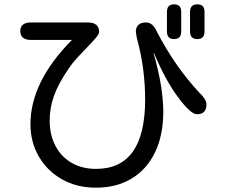

<svg xmlns="http://www.w3.org/2000/svg" viewBox="-20 -833 1040 889"><path d="M786 -652Q753 -652 753 -687V-778Q753 -813 786 -813Q819 -813 819 -778V-687Q819 -652 786 -652ZM894 -652Q860 -652 860 -687V-778Q860 -813 894 -813Q927 -813 927 -778V-687Q927 -652 894 -652ZM424 36Q336 36 267.5 -2.5Q199 -41 160 -108Q121 -175 121 -258Q121 -454 313 -648H124Q74 -648 74 -689Q74 -729 124 -729H386Q439 -729 439 -685Q439 -676 423.5 -657.5Q408 -639 385 -615.5Q362 -592 338 -566Q314 -540 297 -514Q249 -444 229.5 -388Q210 -332 210 -276Q210 -208 237 -157Q264 -106 312.5 -78.5Q361 -51 425 -51Q652 -51 652 -372Q652 -442 643 -512Q634 -582 614 -655L609 -685Q609 -729 657 -729Q687 -729 706 -687Q789 -527 901 -406Q936 -373 936 -350Q936 -304 892 -304Q863 -304 806 -381Q748 -457 694 -585Q693 -587 693 -587.5Q693 -588 693 -588Q691 -588 691 -586L692 -584Q715 -502 725.5 -435.5Q736 -369 736 -316Q736 -207 698 -128Q660 -49 590 -6.5Q520 36 424 36Z"/></svg>

Font: Huninn
Style: Regular
Weight: 400
Designer: justfont
Foundry: justfont
Version: Version 1.003